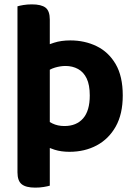

<svg xmlns="http://www.w3.org/2000/svg" viewBox="-20 -680 619 879"><path d="M60 -54H208V-590Q208 -630 188.5 -645Q169 -660 126 -660Q105 -660 87 -657Q69 -654 60 -651ZM298 15Q368 15 423 -14.5Q478 -44 510 -101Q542 -158 542 -243Q542 -331 509.5 -386.5Q477 -442 422.5 -468.5Q368 -495 302 -495Q260 -495 227.5 -484.5Q195 -474 175 -465L181 -343Q206 -363 231.5 -370.5Q257 -378 280 -378Q312 -378 337.5 -364Q363 -350 377 -320.5Q391 -291 391 -243Q391 -173 360.5 -138Q330 -103 275 -103Q244 -103 219.5 -115Q195 -127 178 -141V-16Q200 -4 230 5.5Q260 15 298 15ZM208 -91H60V109Q60 148 79.5 163.5Q99 179 141 179Q162 179 180 176Q198 173 208 170Z"/></svg>

Font: Baloo Bhaijaan 2
Style: Bold
Weight: 700
Designer: Sanskriti Dholi, Noopur Datye and Ek Type
Foundry: Ek Type
Version: Version 1.701